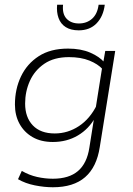

<svg xmlns="http://www.w3.org/2000/svg" viewBox="-20 -609 563 810"><path d="M203 181Q167 181 127 173Q87 165 56 147L72 112Q103 130 136.5 137.5Q170 145 203 145Q271 145 309 112.5Q347 80 357 14L378 -118L382 -114Q355 -65 308.5 -37.5Q262 -10 203 -10Q153 -10 117.5 -30.5Q82 -51 62.5 -86.5Q43 -122 43 -168Q43 -233 68.5 -286.5Q94 -340 143.5 -372Q193 -404 267 -404Q321 -404 360.5 -387Q400 -370 421 -345L415 -342L424 -394H466L401 11Q388 96 339 138.5Q290 181 203 181ZM211 -46Q266 -46 313 -77Q360 -108 389 -167L382 -142L412 -331L413 -317Q393 -339 357 -353.5Q321 -368 271 -368Q208 -368 167 -340Q126 -312 106 -267.5Q86 -223 86 -172Q86 -114 118.5 -80Q151 -46 211 -46ZM312 -481Q279 -481 257.5 -494.5Q236 -508 227 -533Q218 -558 221 -589H246Q242 -550 261 -530Q280 -510 313 -510Q346 -510 368.5 -530Q391 -550 396 -589H422Q416 -540 387.5 -510.5Q359 -481 312 -481Z"/></svg>

Font: Rokkitt SemiBold ExtraLight
Style: Italic
Weight: 250
Italic angle: -9°
Version: Version 3.103